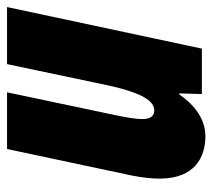

<svg xmlns="http://www.w3.org/2000/svg" viewBox="-62 -554 603 545"><g transform="rotate(90 239.5 -281.5)"><path d="M-13 0H149L209 -285C225 -358 246 -418 280 -418C298 -418 305 -405 305 -383C305 -366 300 -337 294 -308L229 0H390L465 -353C472 -388 474 -413 474 -433C474 -533 413 -563 354 -563C307 -563 267 -535 235 -489H232L234 -553H105Z"/></g></svg>

Font: Noto Sans UI Condensed Black
Style: Italic
Weight: 900
Width: 3
Italic angle: -192°
Designer: Monotype Design Team
Foundry: Monotype Imaging Inc.
Version: Version 1.901